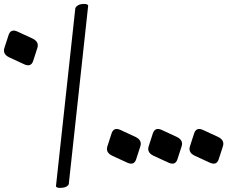

<svg xmlns="http://www.w3.org/2000/svg" viewBox="-73 -731 1165 954"><path d="M935.5 -85.4 1011.2 -50.3Q1043.9 -34.2 1034.7 -4.4L1013.2 62Q1002.4 91.8 970.2 77.6L894 42.5Q861.3 26.4 870.6 -3.4L892.1 -69.8Q903.3 -100.1 935.5 -85.4ZM730.5 -85.4 806.2 -50.3Q838.9 -34.2 829.6 -4.4L808.1 62Q797.4 91.8 765.1 77.6L689 42.5Q656.2 26.4 665.5 -3.4L687 -69.8Q698.2 -100.1 730.5 -85.4ZM525.4 -85.4 601.1 -50.3Q633.8 -34.2 624.5 -4.4L603 62Q592.3 91.8 560.1 77.6L483.9 42.5Q451.2 26.4 460.4 -3.4L481.9 -69.8Q493.2 -100.1 525.4 -85.4ZM13.7 -574.2 89.4 -539.1Q122.1 -522.9 112.8 -493.2L91.3 -426.8Q80.6 -397 48.3 -411.1L-27.8 -446.3Q-60.5 -462.4 -51.3 -492.2L-29.8 -558.6Q-18.6 -588.9 13.7 -574.2ZM345.3 -711.4Q361.9 -711.4 365.2 -703.6L268.9 182.1Q268.3 189.5 257.2 196Q246.2 202.6 223.7 202.6Q217.4 202.6 212.7 200.9Q208 199.2 206.7 197.3L204.9 195.8L301.2 -689.9Q303.7 -697.8 314.7 -704.6Q325.7 -711.4 345.3 -711.4Z"/></svg>

Font: Amiri
Style: Bold Slanted
Weight: 700
Italic angle: 9°
Designer: Khaled Hosny
Version: Version 000.107